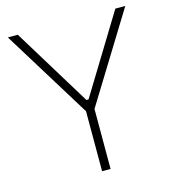

<svg xmlns="http://www.w3.org/2000/svg" viewBox="-105 -787 788 875"><g transform="rotate(-15 289.0 -350.0)"><path d="M269 0H309V-283L566 -700H519L294 -332H284L59 -700H12L269 -283Z"/></g></svg>

Font: Fixel Display ExtraLight
Style: Regular
Weight: 200
Designer: AlfaBravo + MacPaw
Foundry: Kyrylo Tkachov, Marchela Mozhyna, Serhii Makarenko, Maria Weinstein, Zakhar Kryvoshyya
Version: Version 1.211